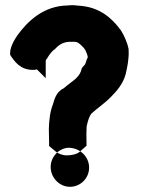

<svg xmlns="http://www.w3.org/2000/svg" viewBox="-20 -736 541 739"><path d="M19 -525V-532C19 -548 27 -571 47 -600C83 -650 145 -714 241 -715C250 -716 255 -716 261 -716H263C273 -715 284 -714 296 -713C368 -705 412 -664 444 -621V-620H445C457 -601 470 -573 475 -547V-544C477 -510 470 -478 464 -452C455 -415 429 -385 408 -364C383 -338 352 -318 331 -298C323 -286 319 -273 315 -256C313 -250 313 -244 313 -235V-233C312 -223 313 -207 313 -186V-175L288 -153C277 -142 254 -138 237 -138C220 -138 203 -145 193 -154L169 -174V-186C169 -205 168 -222 168 -239C169 -276 173 -308 184 -335C189 -351 195 -382 225 -396C263 -429 287 -436 295 -474L308 -489C309 -490 312 -505 318 -516C317 -524 310 -541 308 -544C302 -554 287 -568 278 -573L269 -575H245C218 -573 205 -561 188 -544H187C178 -536 170 -526 163 -514V-513C155 -505 156 -504 156 -495V-435L122 -469C114 -467 113 -467 108 -467H107C58 -467 36 -499 19 -525ZM175 -93C175 -53 208 -17 249 -17C290 -17 323 -50 323 -91C323 -132 289 -165 249 -167H239C202 -162 175 -130 175 -93Z"/></svg>

Font: Hussar Pisanka
Style: Blk
Weight: 700
Designer: Robert Jablonski
Foundry: Cannot Into Space Fonts
Version: Version 1.070